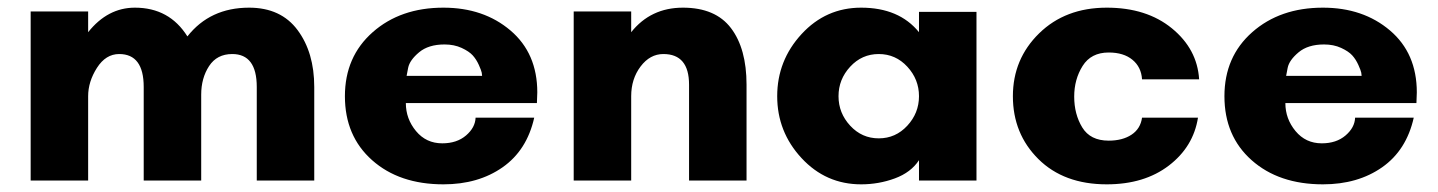

<svg xmlns="http://www.w3.org/2000/svg" viewBox="-20 -471 3752 501"><path d="M505 -224V0H355V-244Q355 -330 291 -330Q256 -330 233 -294Q210 -258 210 -220V0H60V-441H210V-387Q261 -451 332 -451Q422 -451 469 -376Q528 -451 630 -451Q713 -451 756.5 -392.5Q800 -334 800 -244V0H650V-244Q650 -330 586 -330Q546 -330 525.5 -298.5Q505 -267 505 -224Z M1041 -273H1238Q1238 -276 1237 -281.5Q1236 -287 1229.5 -301.5Q1223 -316 1213.5 -326.5Q1204 -337 1184.5 -346Q1165 -355 1140 -355Q1098 -355 1073.5 -334.5Q1049 -314 1045 -294ZM1382 -230Q1382 -226 1381.5 -216Q1381 -206 1381 -202H1039Q1039 -161 1065.5 -129Q1092 -97 1134 -97Q1172 -97 1196 -117.5Q1220 -138 1221 -164H1374Q1355 -79 1291.5 -34.5Q1228 10 1137 10Q1022 10 951 -53Q880 -116 880 -220Q880 -323 952.5 -387Q1025 -451 1137 -451Q1242 -451 1312 -391.5Q1382 -332 1382 -230Z M1928 -250V0H1778V-250Q1778 -330 1711 -330Q1676 -330 1651.5 -297.5Q1627 -265 1627 -220V0H1477V-441H1627V-387Q1678 -451 1762 -451Q1847 -451 1887.5 -397.5Q1928 -344 1928 -250Z M2347.5 -143Q2378 -176 2378 -220Q2378 -264 2347.5 -297Q2317 -330 2273 -330Q2229 -330 2198.5 -297Q2168 -264 2168 -220Q2168 -176 2198.5 -143Q2229 -110 2273 -110Q2317 -110 2347.5 -143ZM2528 -440V0H2378V-53Q2357 -21 2315 -5.5Q2273 10 2227 10Q2135 10 2071.5 -58.5Q2008 -127 2008 -220Q2008 -313 2071.5 -382Q2135 -451 2227 -451Q2326 -451 2378 -387V-440Z M2873 -334Q2827 -334 2805 -299Q2783 -264 2783 -219Q2783 -173 2804 -138.5Q2825 -104 2873 -104Q2909 -104 2932.5 -119.5Q2956 -135 2960 -164H3106Q3094 -88 3030 -39Q2966 10 2868 10Q2756 10 2689.5 -56Q2623 -122 2623 -220Q2623 -317 2691.5 -384Q2760 -451 2868 -451Q2972 -451 3038 -397Q3104 -343 3109 -264H2960Q2958 -296 2935 -315Q2912 -334 2873 -334Z M3336 -273H3533Q3533 -276 3532 -281.5Q3531 -287 3524.5 -301.5Q3518 -316 3508.5 -326.5Q3499 -337 3479.5 -346Q3460 -355 3435 -355Q3393 -355 3368.5 -334.5Q3344 -314 3340 -294ZM3677 -230Q3677 -226 3676.5 -216Q3676 -206 3676 -202H3334Q3334 -161 3360.5 -129Q3387 -97 3429 -97Q3467 -97 3491 -117.5Q3515 -138 3516 -164H3669Q3650 -79 3586.5 -34.5Q3523 10 3432 10Q3317 10 3246 -53Q3175 -116 3175 -220Q3175 -323 3247.5 -387Q3320 -451 3432 -451Q3537 -451 3607 -391.5Q3677 -332 3677 -230Z"/></svg>

Font: Puffins on Iceburgs(2)
Style: on-Iceburgs-Bold
Weight: 700
Version: Version 1.0